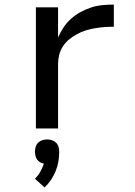

<svg xmlns="http://www.w3.org/2000/svg" viewBox="-20 -562 590 840"><path d="M137 0V-530H234V-398Q244 -421 258 -442Q272 -463 291 -480Q310 -497 332 -509Q354 -521 378 -529Q402 -537 427.5 -539.5Q453 -542 478 -542V-445Q457 -445 436.5 -443.5Q416 -442 395.5 -438.5Q375 -435 355.5 -429Q336 -423 317.5 -413Q299 -403 283 -390Q267 -377 255.5 -359.5Q244 -342 239 -322Q234 -302 234 -281V0ZM175 258 133 220Q147 206 156.5 189Q166 172 172 154Q163 152 155 147.5Q147 143 142 135.5Q137 128 135 119Q133 110 133 102Q133 91 136 80.5Q139 70 146.5 62.5Q154 55 164.5 51.5Q175 48 186 48Q197 48 207.5 51.5Q218 55 225.5 62.5Q233 70 236 80.5Q239 91 239 102Q239 123 235.5 144.5Q232 166 223.5 186.5Q215 207 203 225Q191 243 175 258Z"/></svg>

Font: Lode Dark Term
Style: Bold
Weight: 700
Monospace: yes
Designer: Belleve Invis
Foundry: Belleve Invis
Version: Version 29.2.0